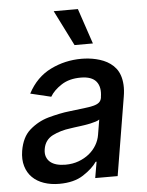

<svg xmlns="http://www.w3.org/2000/svg" viewBox="-55 -827 679 884"><g transform="rotate(-5 284.5 -385.0)"><path d="M25.9 -154.1Q31.2 -185.4 42.8 -209Q54.3 -232.6 72.8 -248.9Q111.2 -282.7 159.4 -296.5Q185 -303.6 210.4 -308.9Q235.8 -314.3 262.4 -317.1Q299.7 -321.7 326.2 -324.8Q352.6 -327.8 370.2 -332.2Q387.8 -336.6 397 -344.5Q406.2 -352.3 408.7 -366.5V-369Q416.2 -415.1 395.4 -440.9Q374.6 -466.6 323.5 -466.6Q270.2 -466.6 234.4 -443.2Q198.2 -419.7 181.1 -390.6L85.9 -413.4Q124.6 -487.2 192.5 -520.2Q258.5 -552.6 334.5 -552.6Q350.5 -552.6 367.7 -550.8Q384.9 -549 402.2 -544.9Q419.4 -540.8 435.9 -534.1Q452.4 -527.3 466.6 -517Q481.2 -506.7 492.2 -492.5Q503.2 -478.3 509.6 -459.3Q516 -440.3 517.4 -416.2Q518.8 -392 513.8 -362.2L453.8 0H350.1L362.9 -74.6H358.7Q338.4 -44.4 294.7 -16Q251.8 12.1 183.2 12.1Q144.5 12.1 112.6 1.1Q80.6 -9.9 59.3 -31.1Q38 -52.2 28.8 -83.3Q19.5 -114.3 25.9 -154.1ZM219.5 -73.2Q252.5 -73.2 280.4 -83.5Q308.2 -93.8 329.2 -110.8Q350.1 -127.8 363.3 -150.2Q376.4 -172.6 380.3 -196.7L392 -267Q386.4 -262.4 374.5 -258.7Q362.6 -255 349.1 -252Q335.6 -248.9 322.8 -247.2Q310 -245.4 302.6 -244.3Q287.6 -242.5 276.5 -240.9Q265.3 -239.3 256.4 -237.9Q233 -235.1 212.4 -229Q191.8 -223 173.3 -213.8Q136.7 -195 130 -152.7Q126.8 -133.2 131.9 -118.3Q137.1 -103.3 149 -93.2Q160.9 -83.1 179 -78.1Q197.1 -73.2 219.5 -73.2ZM338.4 -782 393.5 -618.3H308.6L226.6 -782Z"/></g></svg>

Font: Inter P Medium
Style: Italic
Weight: 500
Italic angle: 9.39999°
Designer: Rasmus Andersson
Foundry: rsms
Version: Version 3.018;git-588b23468